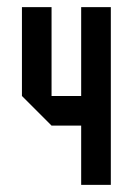

<svg xmlns="http://www.w3.org/2000/svg" viewBox="-20 -520 373 540"><path d="M291.7 0H208.3V-166.7H125L41.7 -250V-500H125V-250H208.3V-500H291.7Z"/></svg>

Font: Yulong
Style: Regular
Weight: 400
Designer: GGBotNet
Foundry: f0n7.com
Version: 1.00